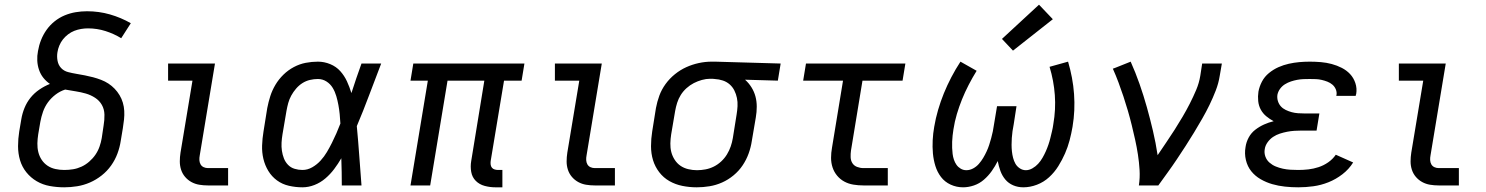

<svg xmlns="http://www.w3.org/2000/svg" viewBox="-20 -791 6340 819"><path d="M254 8Q223 8 192.5 2.5Q162 -3 136.5 -18Q111 -33 92.5 -56Q74 -79 65.5 -107.5Q57 -136 57 -167.5Q57 -199 62 -230L71 -283Q75 -307 84.5 -330.5Q94 -354 110 -374Q126 -394 148 -409Q170 -424 193 -433Q177 -444 165 -459Q153 -474 146.5 -493Q140 -512 139 -532.5Q138 -553 142 -573Q146 -597 155 -620Q164 -643 178.5 -663.5Q193 -684 213 -700Q233 -716 256 -725.5Q279 -735 303 -739Q327 -743 351 -743Q402 -743 449 -729.5Q496 -716 538 -692L497 -628Q466 -647 430 -658.5Q394 -670 355 -670Q341 -670 326 -667.5Q311 -665 297 -659.5Q283 -654 270.5 -644.5Q258 -635 248.5 -623Q239 -611 233 -596.5Q227 -582 225 -568Q222 -550 225.5 -531.5Q229 -513 241 -500.5Q253 -488 270.5 -483.5Q288 -479 306 -476Q324 -473 342 -469.5Q360 -466 377 -461.5Q394 -457 411 -450.5Q428 -444 442.5 -434.5Q457 -425 469 -412.5Q481 -400 490 -385Q499 -370 504 -353Q509 -336 510 -318Q511 -300 509 -281Q507 -262 504 -244L495 -190Q491 -163 481 -136Q471 -109 454 -85Q437 -61 413.5 -42.5Q390 -24 363.5 -12.5Q337 -1 309 3.5Q281 8 254 8ZM254 -66Q273 -66 291.5 -69Q310 -72 327.5 -80Q345 -88 360.5 -101.5Q376 -115 387 -131Q398 -147 404.5 -165.5Q411 -184 414 -202L422 -256Q426 -279 425.5 -302Q425 -325 414.5 -343.5Q404 -362 385.5 -374Q367 -386 346 -392Q325 -398 302.5 -401.5Q280 -405 258 -409Q236 -402 217 -387.5Q198 -373 184.5 -354.5Q171 -336 163.5 -314.5Q156 -293 152 -271L143 -218Q140 -199 139.5 -179.5Q139 -160 143.5 -142Q148 -124 158 -109Q168 -94 183 -84Q198 -74 216.5 -70Q235 -66 254 -66Z M867 0Q848 0 830 -3Q812 -6 796.5 -14.5Q781 -23 769.5 -36.5Q758 -50 752.5 -67Q747 -84 747 -102.5Q747 -121 750 -140L801 -447H697V-520H897L832 -128Q830 -118 830.5 -108Q831 -98 835.5 -90Q840 -82 848.5 -78Q857 -74 867 -74H953V0Z M1270 8Q1241 8 1212.5 1.5Q1184 -5 1161.5 -21.5Q1139 -38 1124.5 -62Q1110 -86 1103.5 -113.5Q1097 -141 1098 -170.5Q1099 -200 1104 -230L1120 -330Q1125 -356 1133 -381Q1141 -406 1155 -429.5Q1169 -453 1189 -472.5Q1209 -492 1233.5 -505Q1258 -518 1284 -523Q1310 -528 1336 -528Q1363 -528 1388.5 -517.5Q1414 -507 1431.5 -487.5Q1449 -468 1460 -444Q1471 -420 1479 -394Q1489 -426 1500 -457.5Q1511 -489 1522 -520H1606Q1580 -453 1555 -386Q1530 -319 1502 -253Q1508 -190 1512.5 -126.5Q1517 -63 1522 0H1438Q1438 -28 1437.5 -56.5Q1437 -85 1436 -113V-115Q1436 -115 1436 -115Q1436 -115 1436 -116Q1422 -92 1405.5 -70Q1389 -48 1368 -30Q1347 -12 1321.5 -2Q1296 8 1270 8ZM1270 -66Q1292 -66 1312 -77.5Q1332 -89 1347.5 -106Q1363 -123 1374.5 -142.5Q1386 -162 1396 -182Q1406 -202 1415 -222.5Q1424 -243 1432 -264Q1431 -284 1429 -304Q1427 -324 1423.5 -343Q1420 -362 1414.5 -381Q1409 -400 1399 -416.5Q1389 -433 1372.5 -443.5Q1356 -454 1336 -454Q1319 -454 1302 -450Q1285 -446 1270 -436.5Q1255 -427 1243 -413Q1231 -399 1222.5 -383.5Q1214 -368 1209.5 -351.5Q1205 -335 1202 -318L1185 -218Q1182 -200 1181 -182.5Q1180 -165 1182.5 -148Q1185 -131 1191 -115.5Q1197 -100 1208.5 -88Q1220 -76 1236.5 -71Q1253 -66 1270 -66Z M2093 8Q2070 8 2047.5 2Q2025 -4 2009.5 -19.5Q1994 -35 1990 -58Q1986 -81 1990 -104L2046 -447H1889L1815 0H1731L1805 -447H1731L1743 -520H2217L2205 -447H2130L2073 -104Q2072 -96 2073 -88.5Q2074 -81 2078.5 -75.5Q2083 -70 2090.5 -68Q2098 -66 2105 -66H2123V8Z M2517 0Q2498 0 2480 -3Q2462 -6 2446.5 -14.5Q2431 -23 2419.5 -36.5Q2408 -50 2402.5 -67Q2397 -84 2397 -102.5Q2397 -121 2400 -140L2451 -447H2347V-520H2547L2482 -128Q2480 -118 2480.5 -108Q2481 -98 2485.5 -90Q2490 -82 2498.5 -78Q2507 -74 2517 -74H2603V0Z M2952 8Q2921 8 2891 2Q2861 -4 2835.5 -18.5Q2810 -33 2792 -56.5Q2774 -80 2765.5 -108Q2757 -136 2757 -167.5Q2757 -199 2762 -230L2778 -330Q2783 -357 2792.5 -383Q2802 -409 2819 -432.5Q2836 -456 2859 -474.5Q2882 -493 2907.5 -504.5Q2933 -516 2960.5 -522Q2988 -528 3015 -528Q3019 -528 3023 -528Q3027 -528 3031 -528L3310 -520L3298 -447L3158 -451Q3174 -437 3185.5 -418.5Q3197 -400 3202.5 -379.5Q3208 -359 3208 -336Q3208 -313 3204 -290L3187 -190Q3183 -163 3173.5 -136.5Q3164 -110 3148 -86Q3132 -62 3109 -43Q3086 -24 3060 -12.5Q3034 -1 3006.5 3.5Q2979 8 2952 8ZM2953 -65Q2971 -65 2989.5 -68.5Q3008 -72 3025 -80.5Q3042 -89 3056.5 -102.5Q3071 -116 3081 -132.5Q3091 -149 3097 -166.5Q3103 -184 3106 -202L3122 -302Q3125 -320 3126 -338Q3127 -356 3123.5 -373Q3120 -390 3112.5 -405Q3105 -420 3092.5 -431Q3080 -442 3063.5 -447.5Q3047 -453 3029 -454L3019 -455Q3017 -455 3014.5 -455Q3012 -455 3009 -455Q2992 -455 2974 -450Q2956 -445 2939.5 -436.5Q2923 -428 2908.5 -415Q2894 -402 2884 -386Q2874 -370 2868.5 -352.5Q2863 -335 2860 -318L2843 -218Q2840 -199 2839.5 -179.5Q2839 -160 2843.5 -142.5Q2848 -125 2858 -109.5Q2868 -94 2882.5 -84Q2897 -74 2915.5 -69.5Q2934 -65 2953 -65Z M3663 0Q3641 0 3620 -3.5Q3599 -7 3581.5 -16.5Q3564 -26 3551 -41.5Q3538 -57 3531.5 -76.5Q3525 -96 3525 -117.5Q3525 -139 3529 -161L3576 -447H3406L3418 -520H3842L3830 -447H3659L3610 -149Q3608 -135 3608.5 -120.5Q3609 -106 3616 -95Q3623 -84 3636 -79Q3649 -74 3663 -74H3767V0Z M4088 8Q4060 8 4035 -3.5Q4010 -15 3994 -36Q3978 -57 3970 -83Q3962 -109 3959.5 -136.5Q3957 -164 3958.5 -193Q3960 -222 3965 -250Q3971 -286 3981.5 -322Q3992 -358 4006 -392.5Q4020 -427 4038 -461.5Q4056 -496 4077 -528L4146 -489Q4128 -460 4112 -429Q4096 -398 4083.5 -367Q4071 -336 4061.5 -304Q4052 -272 4047 -239Q4045 -226 4043.5 -213Q4042 -200 4041.5 -186.5Q4041 -173 4041.5 -160Q4042 -147 4043.5 -134.5Q4045 -122 4049 -110Q4053 -98 4060 -88Q4067 -78 4078 -71.5Q4089 -65 4102 -65Q4117 -65 4131 -72.5Q4145 -80 4155.5 -92Q4166 -104 4174 -117.5Q4182 -131 4188.5 -145Q4195 -159 4199.5 -173Q4204 -187 4208 -201.5Q4212 -216 4215 -230.5Q4218 -245 4220 -260L4233 -338H4316L4304 -260Q4301 -246 4299 -231.5Q4297 -217 4296 -202.5Q4295 -188 4295 -173.5Q4295 -159 4296.5 -145Q4298 -131 4301.5 -117.5Q4305 -104 4311.5 -92.5Q4318 -81 4330 -73Q4342 -65 4356 -65Q4370 -65 4384 -73Q4398 -81 4408.5 -92.5Q4419 -104 4427 -118Q4435 -132 4441 -145.5Q4447 -159 4452 -173.5Q4457 -188 4460.5 -202.5Q4464 -217 4467.5 -231.5Q4471 -246 4473 -261Q4484 -324 4479.5 -385.5Q4475 -447 4457 -506L4536 -528Q4546 -494 4552.5 -459.5Q4559 -425 4561.5 -390Q4564 -355 4562.5 -320.5Q4561 -286 4555 -250Q4550 -221 4542.5 -192.5Q4535 -164 4523 -136.5Q4511 -109 4494.5 -82.5Q4478 -56 4455 -35Q4432 -14 4403 -3Q4374 8 4345 8Q4322 8 4302 -0.5Q4282 -9 4268.5 -25Q4255 -41 4247.5 -61.5Q4240 -82 4236 -104Q4225 -82 4210.5 -61.5Q4196 -41 4177 -24.5Q4158 -8 4134.5 0Q4111 8 4088 8ZM4301 -575 4254 -625 4412 -771 4471 -709Z M4838 0Q4843 -33 4841 -66Q4839 -99 4834 -131.5Q4829 -164 4822 -195.5Q4815 -227 4807.5 -257.5Q4800 -288 4791 -319Q4782 -350 4772 -380Q4762 -410 4751 -439.5Q4740 -469 4727 -498L4738 -502L4803 -528Q4824 -481 4841 -432.5Q4858 -384 4872 -334Q4886 -284 4898 -233Q4910 -182 4918 -129Q4936 -156 4954.5 -183Q4973 -210 4990.5 -237.5Q5008 -265 5024.5 -293Q5041 -321 5055.5 -349.5Q5070 -378 5082.5 -407.5Q5095 -437 5100 -468L5108 -520H5192L5183 -468Q5178 -436 5166 -405Q5154 -374 5139.5 -344Q5125 -314 5108 -284.5Q5091 -255 5073.5 -226Q5056 -197 5037.5 -168.5Q5019 -140 5000 -111.5Q4981 -83 4961 -55.5Q4941 -28 4921 0Z M5518 8Q5489 8 5461 5Q5433 2 5407 -5.5Q5381 -13 5357.5 -26.5Q5334 -40 5317.5 -60.5Q5301 -81 5294.5 -108.5Q5288 -136 5293 -164Q5296 -185 5306.5 -204.5Q5317 -224 5334.5 -237.5Q5352 -251 5372 -260Q5392 -269 5413 -274Q5396 -283 5381.5 -295Q5367 -307 5358 -323.5Q5349 -340 5347 -360Q5345 -380 5348 -400Q5352 -422 5363 -443Q5374 -464 5393 -479.5Q5412 -495 5433.5 -504.5Q5455 -514 5477.5 -519Q5500 -524 5522 -526Q5544 -528 5567 -528Q5591 -528 5614.5 -526Q5638 -524 5660.5 -518Q5683 -512 5703.5 -501.5Q5724 -491 5739 -475Q5754 -459 5761.5 -436.5Q5769 -414 5765 -390Q5764 -388 5763.5 -386Q5763 -384 5763 -382H5680Q5680 -383 5680.5 -384Q5681 -385 5681 -386Q5683 -398 5678 -410Q5673 -422 5663.5 -430Q5654 -438 5642.5 -442.5Q5631 -447 5618.5 -450Q5606 -453 5593 -453.5Q5580 -454 5567 -454Q5553 -454 5540 -453.5Q5527 -453 5513.5 -450.5Q5500 -448 5486.5 -443.5Q5473 -439 5461 -431.5Q5449 -424 5440.5 -412.5Q5432 -401 5429 -387Q5427 -373 5431 -360Q5435 -347 5443.5 -337.5Q5452 -328 5464.5 -322Q5477 -316 5490 -312.5Q5503 -309 5517 -308Q5531 -307 5545 -307H5608L5596 -234H5532Q5517 -234 5501.5 -233Q5486 -232 5470.5 -229Q5455 -226 5439.5 -221Q5424 -216 5410.5 -207Q5397 -198 5387 -184Q5377 -170 5375 -155Q5372 -139 5377.5 -123.5Q5383 -108 5395 -97.5Q5407 -87 5421.5 -81Q5436 -75 5452 -71.5Q5468 -68 5484.5 -67Q5501 -66 5518 -66Q5540 -66 5561.5 -68.5Q5583 -71 5604.5 -78Q5626 -85 5645.5 -98.5Q5665 -112 5678 -131L5752 -98Q5734 -69 5706 -47.5Q5678 -26 5646.5 -13.5Q5615 -1 5582.5 3.5Q5550 8 5518 8Z M6117 0Q6098 0 6080 -3Q6062 -6 6046.5 -14.5Q6031 -23 6019.5 -36.5Q6008 -50 6002.5 -67Q5997 -84 5997 -102.5Q5997 -121 6000 -140L6051 -447H5947V-520H6147L6082 -128Q6080 -118 6080.5 -108Q6081 -98 6085.5 -90Q6090 -82 6098.5 -78Q6107 -74 6117 -74H6203V0Z"/></svg>

Font: Zed Sans Extended
Style: Italic
Weight: 400
Width: 7
Italic angle: -9°
Designer: Belleve Invis
Foundry: Belleve Invis
Version: Version 1.0.0; ttfautohint (v1.8.4)